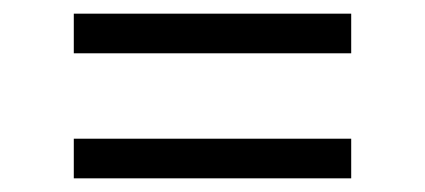

<svg xmlns="http://www.w3.org/2000/svg" viewBox="-20 -444 622 281"><path d="M88 -366V-424H494V-366ZM88 -183V-241H494V-183Z"/></svg>

Font: Literata 36pt Medium
Style: Regular
Weight: 500
Designer: Latin by Veronika Burian and Jose Scaglione. Greek by Irene Vlachou. Cyrillic by Vera Evstafieva.
Foundry: TypeTogether
Version: Version 3.002